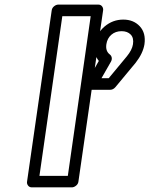

<svg xmlns="http://www.w3.org/2000/svg" viewBox="-20 -787 647 832"><path d="M97.2 0 204.1 -742.2Q205.6 -752.9 214.6 -760Q223.6 -767.1 232.9 -767.1H405.8Q416.5 -767.1 422.4 -759.3Q428.2 -751.5 426.8 -742.2L319.8 0Q318.4 10.7 309.3 17.8Q300.3 24.9 291 24.9H118.2Q107.4 24.9 101.6 17.1Q95.7 9.3 97.2 0ZM150.9 -24.9H273.9L373 -716.8H250ZM356.9 -433.1 408.2 -522.9Q384.8 -551.8 391.1 -595.2Q397.5 -641.6 432.9 -671.9Q468.3 -702.1 514.2 -702.1Q558.6 -702.1 585.7 -673.1Q612.8 -644 606 -595.2Q599.6 -555.7 567.9 -515.1L480 -409.2Q470.2 -397.9 457 -397.9H375Q375 -398.4 371.1 -397.7Q367.2 -397 362.3 -398.9Q357.4 -400.9 353.8 -403.8Q350.1 -406.7 350.3 -414.6Q350.6 -422.4 356.9 -433.1ZM419.9 -448.2H451.2L529.8 -543Q552.2 -570.3 556.2 -595.2Q560.5 -622.6 546.4 -637.2Q532.2 -651.9 506.8 -651.9Q480.5 -651.9 462.6 -636.5Q444.8 -621.1 440.9 -595.2Q436.5 -565.4 456.1 -550.8Q462.4 -545.9 464.1 -537.6Q465.8 -529.3 460.9 -520Z"/></svg>

Font: Trueno Bold Outline
Style: Italic
Weight: 700
Width: 6
Designer: Julieta Ulanovsky
Foundry: Julieta Ulanovsky
Version: Version 3.001b | FøM Fix